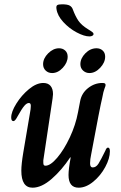

<svg xmlns="http://www.w3.org/2000/svg" viewBox="-20 -861 563 891"><path d="M79 -69Q79 -99 88 -153L119 -336Q123 -356 123 -370Q123 -383 114 -383Q104 -383 92.5 -369.5Q81 -356 61 -320Q57 -312 52 -305.5Q47 -299 42 -299Q32 -299 32 -316Q32 -342 56 -380.5Q80 -419 114.5 -447.5Q149 -476 181 -476Q203 -476 214.5 -462.5Q226 -449 226 -424Q226 -418 224 -404L181 -117V-107Q181 -99 183 -95.5Q185 -92 191 -92Q214 -92 245.5 -129Q277 -166 304 -223.5Q331 -281 342 -340L352 -392Q359 -429 389 -452.5Q419 -476 455 -476Q463 -476 466.5 -474Q470 -472 470 -466Q470 -462 465 -450Q460 -438 454 -405Q445 -370 403 -144Q398 -122 398 -103Q398 -84 410 -84Q426 -84 437 -101.5Q448 -119 469 -162Q474 -176 481 -176Q490 -176 490 -159Q490 -126 468.5 -86Q447 -46 413 -18Q379 10 345 10Q298 10 298 -49Q298 -77 308 -130L306 -131Q267 -72 220 -31Q173 10 131 10Q79 10 79 -69ZM242 -820Q240 -833 245.5 -837Q251 -841 268 -841Q293 -841 303.5 -835Q314 -829 318 -817Q330 -785 344 -764.5Q358 -744 389 -725Q394 -722 401 -717.5Q408 -713 411 -710Q414 -707 414 -703Q414 -698 408.5 -695Q403 -692 395 -692Q371 -692 336 -710.5Q301 -729 273.5 -759Q246 -789 242 -820ZM180 -563Q180 -590 203.5 -613.5Q227 -637 254 -637Q271 -637 282.5 -626.5Q294 -616 294 -598Q294 -571 271.5 -546.5Q249 -522 222 -522Q204 -522 192 -533.5Q180 -545 180 -563ZM353 -563Q353 -590 376 -613.5Q399 -637 428 -637Q445 -637 456.5 -626.5Q468 -616 468 -598Q468 -571 445 -546.5Q422 -522 395 -522Q378 -522 365.5 -533.5Q353 -545 353 -563Z"/></svg>

Font: Charm
Style: Bold
Weight: 700
Designer: Katatrad Aksorn Co.,Ltd.
Foundry: Cadson Demak Co.,Ltd.
Version: Version 1.001